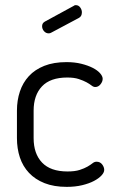

<svg xmlns="http://www.w3.org/2000/svg" viewBox="-20 -721 451 748"><path d="M180 -594Q175 -591 170 -591Q159 -591 151.5 -599.5Q144 -608 144 -619Q144 -631 155 -637L267 -698Q270 -701 275 -701Q286 -701 292.5 -692Q299 -683 299 -673Q299 -657 287 -651ZM240 7Q190 7 153.5 -7.5Q117 -22 93 -47.5Q69 -73 57.5 -107.5Q46 -142 46 -183V-290Q46 -330 57.5 -364.5Q69 -399 92.5 -424.5Q116 -450 152.5 -464.5Q189 -479 239 -479Q271 -479 297 -472.5Q323 -466 341.5 -456.5Q360 -447 370 -435.5Q380 -424 380 -414Q380 -403 371.5 -392.5Q363 -382 351 -382Q344 -382 336.5 -388Q329 -394 317 -400.5Q305 -407 287 -413Q269 -419 242 -419Q176 -419 143.5 -384.5Q111 -350 111 -290V-183Q111 -122 144 -87.5Q177 -53 243 -53Q272 -53 290.5 -59Q309 -65 321 -72Q333 -79 340.5 -85Q348 -91 356 -91Q370 -91 378 -80.5Q386 -70 386 -59Q386 -49 375.5 -37.5Q365 -26 346 -16Q327 -6 300 0.5Q273 7 240 7Z"/></svg>

Font: AkaAcidDosis
Style: Regular
Weight: 400
Designer: Edgar Tolentino, Pablo Impallari, Igino Marini, Aka-Acid
Foundry: Edgar Tolentino, Pablo Impallari, Igino Marini, Cyberella
Version: Version 1.007